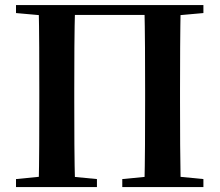

<svg xmlns="http://www.w3.org/2000/svg" viewBox="-20 -761 893 781"><path d="M137.2 0Q139.2 -85.2 139.5 -171.2Q139.9 -257.2 139.9 -349.8V-393.6Q139.9 -481.3 139.5 -567.7Q139.2 -654.1 137.2 -740.5H285.6Q283.1 -655.6 282.6 -568.4Q282.1 -481.3 282.1 -393.6V-351.2Q282.1 -258.7 282.6 -172.7Q283.1 -86.6 285.6 0ZM567.3 0Q569.3 -85.2 569.8 -171.2Q570.3 -257.2 570.3 -351.2V-393.6Q570.3 -481.3 569.8 -567.7Q569.3 -654.1 567.3 -740.5H715Q713.3 -655.6 712.8 -568.4Q712.3 -481.3 712.3 -393.6V-349.8Q712.3 -257.9 712.8 -172.3Q713.3 -86.6 715 0ZM45.1 0V-32.6L193.8 -47.3H221.3L374.3 -32.6V0ZM477.4 0V-32.6L629.4 -47.3H656.4L807.4 -32.6V0ZM45.1 -707.9V-740.5H212.6V-694.2H198.2ZM639.8 -694.2V-740.5H807.4V-707.9L654.7 -694.2ZM212.6 -700.2V-740.5H639.8V-700.2Z"/></svg>

Font: Source Han Serif JP VF
Style: Regular
Weight: 250
Designer: Ryoko NISHIZUKA 西塚涼子 (kana & ideographs); Frank Grießhammer (Latin, Greek & Cyrillic); Wenlong ZHANG 张文龙 (bopomofo); San
Foundry: Adobe
Version: Version 2.001;hotconv 1.1.0;makeotfexe 2.6.0